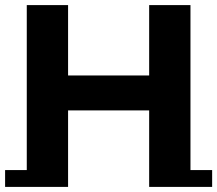

<svg xmlns="http://www.w3.org/2000/svg" viewBox="-22 -720 852 753"><path d="M563 0V-700H725V0ZM-2 13V-53H245V13ZM83 0V-700H245V0ZM563 13V-53H810V13ZM233 -287V-424H575V-287Z"/></svg>

Font: Montserrat Underline Thin
Style: Bold
Weight: 700
Version: Version 9.000